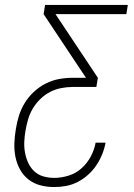

<svg xmlns="http://www.w3.org/2000/svg" viewBox="-20 -755 540 775"><path d="M199 0Q170 0 143 -7Q116 -14 95 -30.5Q74 -47 61 -70.5Q48 -94 42.5 -121Q37 -148 38 -176.5Q39 -205 44 -234Q48 -261 56.5 -288Q65 -315 80 -339.5Q95 -364 117 -384.5Q139 -405 165 -418Q191 -431 218.5 -436Q246 -441 273 -441H327L156 -698L162 -735H496L490 -698H204L375 -441L369 -404H273Q251 -404 227.5 -399.5Q204 -395 182.5 -384Q161 -373 143 -355.5Q125 -338 112.5 -317Q100 -296 93.5 -273.5Q87 -251 83 -228Q79 -205 78 -182.5Q77 -160 81 -138.5Q85 -117 94 -97.5Q103 -78 118.5 -63.5Q134 -49 155 -43Q176 -37 199 -37Q227 -37 256.5 -46Q286 -55 309 -75.5Q332 -96 346.5 -123.5Q361 -151 366 -179H406Q402 -156 392.5 -132.5Q383 -109 369 -88Q355 -67 335.5 -49.5Q316 -32 293.5 -20.5Q271 -9 247 -4.5Q223 0 199 0Z"/></svg>

Font: Iosevka SS04 XLt Obl
Style: Regular
Weight: 200
Italic angle: -9°
Monospace: yes
Designer: Belleve Invis
Foundry: Belleve Invis
Version: Version 19.0.0; ttfautohint (v1.8.4)